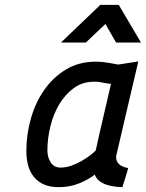

<svg xmlns="http://www.w3.org/2000/svg" viewBox="-20 -764 603 794"><path d="M552 -510Q529 -411 506 -314Q483 -217 460 -117Q460 -95 473.5 -84Q487 -73 510 -69Q505 -49 498.5 -29.5Q492 -10 486 10Q389 7 372 -42Q347 -22 308 -6Q269 10 223 10Q187 10 162 -1Q137 -12 120.5 -32Q104 -52 96.5 -79.5Q89 -107 89 -140Q89 -207 107.5 -273Q126 -339 162.5 -391.5Q199 -444 252.5 -476.5Q306 -509 377 -509Q403 -509 427.5 -504.5Q452 -500 469 -497ZM231 -71Q252 -71 274 -78.5Q296 -86 316 -97.5Q336 -109 352 -121Q368 -133 376 -142Q383 -173 389.5 -203.5Q396 -234 404 -266L439 -417L417 -420Q406 -422 393 -424.5Q380 -427 368 -426Q321 -426 285.5 -400Q250 -374 225.5 -333.5Q201 -293 188.5 -242Q176 -191 176 -142Q176 -114 189.5 -92.5Q203 -71 231 -71ZM395 -744H471L563 -588H460L416 -665L335 -588H232Z"/></svg>

Font: Panefresco 600wt
Style: Italic
Weight: 600
Foundry: Campivisivi & Chank Co
Version: Version 1.000